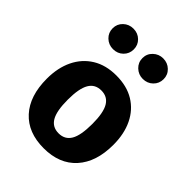

<svg xmlns="http://www.w3.org/2000/svg" viewBox="-233 -940 1082 1082"><g transform="rotate(45 307.5 -399.5)"><path d="M307.7 -562.6Q391.8 -562.6 450.8 -526.7Q509.7 -490.8 541 -425.9Q572.3 -361 572.3 -273.8Q572.3 -137.4 502.6 -60Q432.8 17.4 307.7 17.4Q182.6 17.4 112.8 -59Q43.1 -135.4 43.1 -272.8Q43.1 -359.5 74.6 -424.6Q106.2 -489.7 165.4 -526.2Q224.6 -562.6 307.7 -562.6ZM307.7 -443.1Q257.9 -443.1 234.1 -402.3Q210.3 -361.5 210.3 -272.8Q210.3 -182.6 234.1 -142.1Q257.9 -101.5 307.7 -101.5Q357.4 -101.5 381.3 -142.1Q405.1 -182.6 405.1 -273.8Q405.1 -362.1 381.3 -402.6Q357.4 -443.1 307.7 -443.1ZM189.2 -653.8Q153.8 -653.8 129.2 -677.4Q104.6 -701 104.6 -735.9Q104.6 -770.3 129.2 -793.8Q153.8 -817.4 189.2 -817.4Q225.1 -817.4 249.2 -793.8Q273.3 -770.3 273.3 -735.9Q273.3 -701 249.2 -677.4Q225.1 -653.8 189.2 -653.8ZM426.2 -653.8Q391.8 -653.8 366.9 -677.4Q342.1 -701 342.1 -735.9Q342.1 -770.3 366.9 -793.8Q391.8 -817.4 426.2 -817.4Q462.1 -817.4 486.4 -793.8Q510.8 -770.3 510.8 -735.9Q510.8 -701 486.4 -677.4Q462.1 -653.8 426.2 -653.8Z"/></g></svg>

Font: Fira Code
Style: Bold
Weight: 700
Monospace: yes
Designer: Carrois Corporate, Edenspiekermann AG, Nikita Prokopov
Foundry: Carrois Corporate, Edenspiekermann AG, Nikita Prokopov
Version: Version 6.000; ttfautohint (v1.8.2) -l 8 -r 50 -G 200 -x 14 